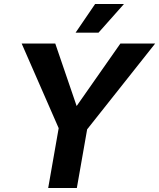

<svg xmlns="http://www.w3.org/2000/svg" viewBox="-20 -945 800 965"><path d="M603 -924.8 475.1 -780.8H359.9L458 -924.8ZM759.8 -726.1 418 -294.9 366.2 0H222.2L274.9 -300.8L88.9 -726.1H257.8L365.2 -412.1L585 -726.1Z"/></svg>

Font: Stilu SemiBold
Style: Italic
Weight: 600
Italic angle: -10°
Designer: Genilson Lima Santos
Foundry: Genilson Lima Santos
Version: Version 1.200;PS 001.200;hotconv 1.0.88;makeotf.lib2.5.64775